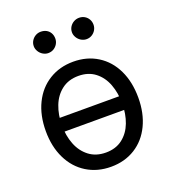

<svg xmlns="http://www.w3.org/2000/svg" viewBox="-135 -829 837 941"><g transform="rotate(-20 283.5 -359.0)"><path d="M467.8 -229.5H97.7V-300.8H467.8ZM42 -262.7Q42 -344.7 72.3 -406.7Q102.5 -468.8 157.7 -502.9Q212.9 -537.1 284.2 -537.1Q355.5 -537.1 410.2 -502.9Q464.8 -468.8 494.6 -406.7Q524.4 -344.7 524.4 -262.7Q524.4 -181.6 494.6 -119.6Q464.8 -57.6 410.2 -23.4Q355.5 10.7 284.2 10.7Q212.9 10.7 157.7 -23.4Q102.5 -57.6 72.3 -119.6Q42 -181.6 42 -262.7ZM440.4 -262.7Q440.4 -317.4 423.3 -362.8Q406.2 -408.2 371.1 -435.5Q335.9 -462.9 284.2 -462.9Q232.4 -462.9 196.8 -435.5Q161.1 -408.2 143.6 -362.8Q126 -317.4 126 -262.7Q126 -208 143.6 -163.1Q161.1 -118.2 196.8 -90.8Q232.4 -63.5 284.2 -63.5Q335.9 -63.5 371.1 -90.8Q406.2 -118.2 423.3 -163.1Q440.4 -208 440.4 -262.7ZM128.9 -673.8Q128.9 -689.5 136.7 -702.1Q144.5 -714.8 157.2 -722.2Q169.9 -729.5 184.6 -729.5Q201.2 -729.5 213.9 -722.7Q226.6 -715.8 233.9 -703.1Q241.2 -690.4 241.2 -673.8Q241.2 -659.2 233.9 -646.5Q226.6 -633.8 213.9 -626Q201.2 -618.2 184.6 -618.2Q170.9 -618.2 157.7 -626Q144.5 -633.8 136.7 -647Q128.9 -660.2 128.9 -673.8ZM328.1 -673.8Q328.1 -689.5 335.9 -702.1Q343.8 -714.8 356.9 -722.2Q370.1 -729.5 384.8 -729.5Q400.4 -729.5 413.1 -722.2Q425.8 -714.8 433.1 -702.1Q440.4 -689.5 440.4 -673.8Q440.4 -659.2 433.1 -646.5Q425.8 -633.8 413.1 -626Q400.4 -618.2 384.8 -618.2Q370.1 -618.2 356.9 -626Q343.8 -633.8 335.9 -647Q328.1 -660.2 328.1 -673.8Z"/></g></svg>

Font: Pretendard Std Variable
Style: Regular
Weight: 400
Designer: Base glyphs from Inter by Rasmus Andersson; Hangeul glyphs from Noto Sans CJK(Source Han Sans) by Jang Soo-young and Kan
Foundry: Kil Hyung-jin
Version: Version 1.309;Glyphs 3.2 (3225)